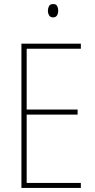

<svg xmlns="http://www.w3.org/2000/svg" viewBox="-20 -930 472 950"><path d="M380 0H86V-714H380V-689H112V-388H364V-363H112V-25H380ZM243 -910Q258 -910 263 -900Q268 -890 268 -878Q268 -863 262 -853.5Q256 -844 242 -844Q229 -844 223 -854Q217 -864 217 -877Q217 -889 222.5 -899.5Q228 -910 243 -910Z"/></svg>

Font: Noto Sans Telugu Condensed Thin
Style: Regular
Weight: 100
Width: 3
Designer: Jelle Bosma - Monotype Design Team
Foundry: Monotype Imaging Inc.
Version: Version 2.005; ttfautohint (v1.8.4.7-5d5b)